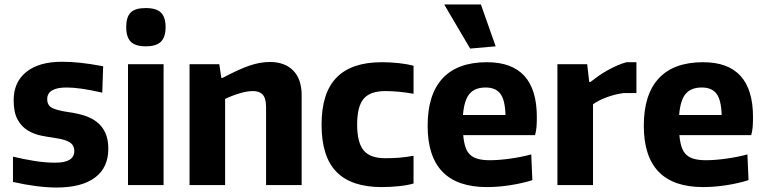

<svg xmlns="http://www.w3.org/2000/svg" viewBox="-20 -827 3419 858"><path d="M233 11Q191 11 140.5 4.5Q90 -2 38 -14V-127Q88 -115 135.5 -107.5Q183 -100 227 -100Q312 -100 312 -152Q312 -178 291.5 -191Q271 -204 228 -210Q199 -214 166 -220.5Q133 -227 105 -243.5Q77 -260 59 -292Q41 -324 41 -379Q41 -460 97.5 -505.5Q154 -551 257 -551Q296 -551 339 -546.5Q382 -542 441 -531L437 -413Q384 -425 345.5 -430.5Q307 -436 278 -436Q191 -436 191 -384Q191 -355 214.5 -344Q238 -333 286 -326Q323 -321 355.5 -311Q388 -301 412 -282.5Q436 -264 450 -235Q464 -206 464 -162Q464 -78 404.5 -33.5Q345 11 233 11Z M631 -620Q585 -620 564.5 -640.5Q544 -661 544 -706Q544 -751 564 -771Q584 -791 631 -791Q679 -791 699.5 -770.5Q720 -750 720 -706Q720 -662 699.5 -641Q679 -620 631 -620ZM552 -540H711V0H552Z M827 -540H960L969 -479H975Q1046 -517 1094 -533.5Q1142 -550 1186 -550Q1253 -550 1290.5 -511.5Q1328 -473 1328 -402V0H1169V-348Q1169 -387 1154.5 -403.5Q1140 -420 1111 -420Q1085 -420 1052.5 -410.5Q1020 -401 986 -385V0H827Z M1686 9Q1550 9 1483.5 -59Q1417 -127 1417 -270Q1417 -412 1484 -480.5Q1551 -549 1686 -549Q1724 -549 1761.5 -545Q1799 -541 1828 -533V-408Q1760 -420 1702 -420Q1634 -420 1605 -385.5Q1576 -351 1576 -271Q1576 -190 1605 -155Q1634 -120 1701 -120Q1738 -120 1767 -122.5Q1796 -125 1828 -131V-7Q1801 1 1762.5 5Q1724 9 1686 9Z M2156 9Q1891 9 1891 -265Q1891 -405 1958 -477Q2025 -549 2156 -549Q2379 -549 2379 -304Q2379 -278 2377.5 -259.5Q2376 -241 2371 -223H2050Q2053 -190 2060.5 -168.5Q2068 -147 2082 -134.5Q2096 -122 2117.5 -116.5Q2139 -111 2169 -111Q2208 -111 2259 -118Q2310 -125 2354 -137L2359 -22Q2315 -8 2261 0.5Q2207 9 2156 9ZM2150 -436Q2102 -436 2078 -407.5Q2054 -379 2049 -313H2239Q2237 -380 2216 -408Q2195 -436 2150 -436ZM2081 -610 1965 -807H2129L2195 -620Z M2471 -540H2604L2613 -461H2619Q2634 -473 2653 -486.5Q2672 -500 2693.5 -512Q2715 -524 2737.5 -534Q2760 -544 2780 -549H2824V-411H2766Q2728 -406 2690.5 -392Q2653 -378 2630 -361V0H2471Z M3122 9Q2857 9 2857 -265Q2857 -405 2924 -477Q2991 -549 3122 -549Q3345 -549 3345 -304Q3345 -278 3343.5 -259.5Q3342 -241 3337 -223H3016Q3019 -190 3026.5 -168.5Q3034 -147 3048 -134.5Q3062 -122 3083.5 -116.5Q3105 -111 3135 -111Q3174 -111 3225 -118Q3276 -125 3320 -137L3325 -22Q3281 -8 3227 0.5Q3173 9 3122 9ZM3116 -436Q3068 -436 3044 -407.5Q3020 -379 3015 -313H3205Q3203 -380 3182 -408Q3161 -436 3116 -436Z"/></svg>

Font: Encode Sans Narrow
Style: Bold
Weight: 700
Designer: Pablo Impallari, Andres Torresi
Foundry: Pablo Impallari, Andres Torresi
Version: Version 1.000; ttfautohint (v1.00) -l 8 -r 50 -G 200 -x 14 -